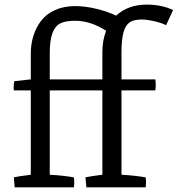

<svg xmlns="http://www.w3.org/2000/svg" viewBox="-20 -805 764 825"><path d="M43 0 39.6 -43Q58.1 -47.4 112.3 -54.2V-416.5H39.6Q37.1 -433.6 41.5 -456.1L112.3 -463.9V-574.7Q112.3 -615.2 123.5 -651.1Q134.8 -687 157 -716.1Q179.2 -745.1 216.8 -762Q254.4 -778.8 302.7 -778.8Q347.2 -778.8 396.2 -766.6Q445.3 -754.4 479 -737.8Q530.3 -785.2 610.4 -785.2Q675.3 -785.2 723.6 -761.7L693.8 -696.8Q690.9 -698.7 677.5 -703.9Q664.1 -709 638.7 -714.8Q613.3 -720.7 589.8 -721.2Q556.6 -721.2 538.6 -710Q520.5 -698.7 511.2 -668Q502 -637.2 502 -579.1V-463.9H647.5Q650.9 -440.4 647.5 -416.5H502V-54.2Q560.1 -50.8 606 -43Q608.9 -21.5 606 0H351.1L347.2 -43Q365.7 -47.4 419.9 -54.2V-416.5H193.8V-54.2Q252.4 -50.8 297.4 -43Q300.8 -21.5 297.4 0ZM193.8 -463.9H419.9V-580.6Q419.9 -631.3 436 -672.9Q369.1 -715.8 302.7 -715.8Q261.7 -715.8 239.3 -704.6Q216.8 -693.4 205.3 -662.6Q193.8 -631.8 193.8 -573.7Z"/></svg>

Font: Fjord
Style: One
Weight: 400
Designer: Viktoriya Grabowska
Foundry: Viktoriya Grabowska
Version: Version 1.002